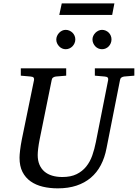

<svg xmlns="http://www.w3.org/2000/svg" viewBox="-20 -1062 789 1099"><path d="M690.9 -624Q682.1 -623 675.3 -618.4Q668.5 -613.8 667 -604L589.8 -213.9Q579.6 -159.7 557.1 -116.9Q534.7 -74.2 499.8 -44.7Q464.8 -15.1 417.7 0.5Q370.6 16.1 311 16.1Q264.6 16.1 224.9 6.6Q185.1 -2.9 155.3 -23.9Q125.5 -44.9 108.6 -78.1Q91.8 -111.3 91.8 -159.2Q91.8 -174.3 95 -201.7Q98.1 -229 105 -264.2L174.8 -604Q176.3 -612.3 172.4 -617.7Q168.5 -623 154.8 -624L99.1 -628.9V-670.9H358.9V-628.9L299.8 -624Q291 -623 284.2 -618.4Q277.3 -613.8 275.9 -604L207 -264.2Q201.2 -234.9 198.5 -211.7Q195.8 -188.5 195.8 -174.8Q195.8 -143.1 205.8 -119.6Q215.8 -96.2 234.1 -80.3Q252.4 -64.5 278.6 -56.6Q304.7 -48.8 336.9 -48.8Q385.7 -48.8 418.7 -65.2Q451.7 -81.5 473.6 -108.9Q495.6 -136.2 508.3 -172.6Q521 -209 528.8 -249L599.1 -604Q600.6 -612.3 596.7 -617.7Q592.8 -623 579.1 -624L522.9 -628.9V-670.9H749V-628.9ZM411.1 -836.4Q411.1 -825.2 406.7 -814.9Q402.3 -804.7 394.8 -796.9Q387.2 -789.1 377.2 -784.7Q367.2 -780.3 356 -780.3Q345.2 -780.3 335.4 -784.7Q325.7 -789.1 318.4 -796.9Q311 -804.7 306.6 -814.5Q302.2 -824.2 302.2 -835.4Q302.2 -846.2 306.6 -856.2Q311 -866.2 318.4 -874Q325.7 -881.8 335.4 -886.5Q345.2 -891.1 356 -891.1Q367.2 -891.1 377.2 -886.7Q387.2 -882.3 394.8 -875Q402.3 -867.7 406.7 -857.7Q411.1 -847.7 411.1 -836.4ZM618.2 -836.4Q618.2 -825.2 614 -814.9Q609.9 -804.7 602.5 -796.9Q595.2 -789.1 585.2 -784.7Q575.2 -780.3 564 -780.3Q552.7 -780.3 542.7 -784.7Q532.7 -789.1 525.4 -796.9Q518.1 -804.7 513.7 -814.9Q509.3 -825.2 509.3 -836.4Q509.3 -846.7 513.9 -856.7Q518.6 -866.7 526.1 -874.3Q533.7 -881.8 543.7 -886.5Q553.7 -891.1 564 -891.1Q575.2 -891.1 585.2 -886.7Q595.2 -882.3 602.5 -875Q609.9 -867.7 614 -857.7Q618.2 -847.7 618.2 -836.4ZM622.1 -976.6H319.3L333.5 -1042.5H634.8Z"/></svg>

Font: Charis SIL
Style: Italic
Weight: 400
Italic angle: -11°
Foundry: SIL International
Version: Version 4.112